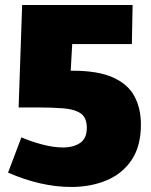

<svg xmlns="http://www.w3.org/2000/svg" viewBox="-20 -730 599 763"><path d="M263 13Q143 13 12 -44L65 -184Q108 -166 151 -155Q194 -144 230 -144Q272 -144 298.5 -162Q325 -180 325 -222Q325 -263 300.5 -279.5Q276 -296 232 -299.5Q188 -303 130 -303H54L68 -710H507L504 -555H267L261 -449H268Q370 -449 429.5 -422Q489 -395 514.5 -347Q540 -299 540 -235Q540 -150 503.5 -95Q467 -40 404 -13.5Q341 13 263 13Z"/></svg>

Font: Bitter Black
Style: Regular
Weight: 900
Designer: Sol Matas, and Bitter project Authors
Foundry: Sol Matas
Version: Version 2.001